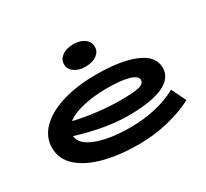

<svg xmlns="http://www.w3.org/2000/svg" viewBox="-144 -933 1255 1167"><g transform="rotate(-30 483.0 -349.5)"><path d="M909 -75Q837 -36 735.5 -11Q634 14 525 14Q394 14 288 -13Q182 -40 119 -95Q56 -150 56 -232Q56 -306 112.5 -363.5Q169 -421 272 -452.5Q375 -484 511 -484Q684 -484 783.5 -441.5Q883 -399 883 -318Q883 -244 800 -206.5Q717 -169 556 -169Q402 -169 202 -230Q207 -170 298 -135.5Q389 -101 532 -101Q720 -101 860 -176ZM243 -312Q321 -293 406 -283.5Q491 -274 559 -274Q655 -274 693 -283.5Q731 -293 731 -320Q731 -348 677 -363.5Q623 -379 526 -379Q437 -379 361 -362Q285 -345 243 -312ZM373 -634Q373 -669 403 -691Q433 -713 481 -713Q531 -713 560 -691Q589 -669 589 -634Q589 -600 559.5 -578.5Q530 -557 481 -557Q433 -557 403 -579Q373 -601 373 -634Z"/></g></svg>

Font: BioRhyme Expanded ExtraBold
Style: Regular
Weight: 800
Width: 7
Designer: Aoife Mooney
Foundry: Aoife Mooney Type
Version: Version 1.000